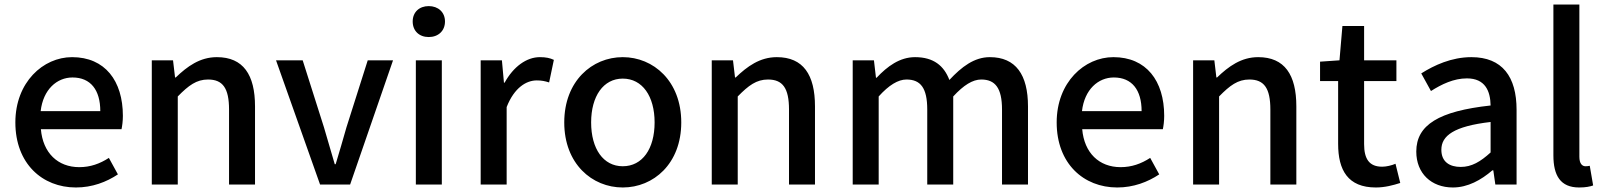

<svg xmlns="http://www.w3.org/2000/svg" viewBox="-20 -795 7108 850"><path d="M316 35C388 35 451 11 502 -23L462 -96C422 -70 380 -55 331 -55C236 -55 170 -118 161 -223H518C521 -237 524 -259 524 -282C524 -437 445 -542 299 -542C171 -542 48 -431 48 -253C48 -71 167 35 316 35ZM160 -303C171 -399 232 -452 301 -452C381 -452 424 -397 424 -303Z M652 -528V22H767V-368C815 -417 850 -443 901 -443C966 -443 994 -405 994 -310V22H1109V-324C1109 -464 1057 -542 940 -542C865 -542 809 -501 758 -452H755L746 -528Z M1202 -528 1397 22H1530L1720 -528H1608L1514 -232C1499 -178 1482 -122 1466 -68H1462L1414 -232L1320 -528Z M1821 -528V22H1936V-528ZM1807 -700C1807 -658 1836 -631 1878 -631C1920 -631 1950 -658 1950 -700C1950 -741 1920 -768 1878 -768C1836 -768 1807 -741 1807 -700Z M2108 -528V22H2223V-321C2257 -408 2311 -439 2356 -439C2378 -439 2392 -436 2411 -430L2432 -530C2415 -538 2397 -542 2370 -542C2311 -542 2253 -500 2214 -429H2211L2202 -528Z M2737 35C2873 35 2996 -70 2996 -253C2996 -436 2873 -542 2737 -542C2601 -542 2478 -436 2478 -253C2478 -70 2601 35 2737 35ZM2597 -253C2597 -369 2651 -447 2737 -447C2824 -447 2878 -369 2878 -253C2878 -136 2824 -59 2737 -59C2651 -59 2597 -136 2597 -253Z M3131 -528V22H3246V-368C3294 -417 3329 -443 3380 -443C3445 -443 3473 -405 3473 -310V22H3588V-324C3588 -464 3536 -542 3419 -542C3344 -542 3288 -501 3237 -452H3234L3225 -528Z M3755 -528V22H3870V-368C3915 -418 3956 -443 3993 -443C4056 -443 4085 -405 4085 -310V22H4200V-368C4246 -418 4286 -443 4324 -443C4386 -443 4416 -405 4416 -310V22H4531V-324C4531 -464 4477 -542 4362 -542C4293 -542 4237 -499 4183 -441C4159 -504 4113 -542 4031 -542C3963 -542 3908 -501 3861 -451H3858L3849 -528Z M4926 35C4998 35 5061 11 5112 -23L5072 -96C5032 -70 4990 -55 4941 -55C4846 -55 4780 -118 4771 -223H5128C5131 -237 5134 -259 5134 -282C5134 -437 5055 -542 4909 -542C4781 -542 4658 -431 4658 -253C4658 -71 4777 35 4926 35ZM4770 -303C4781 -399 4842 -452 4911 -452C4991 -452 5034 -397 5034 -303Z M5262 -528V22H5377V-368C5425 -417 5460 -443 5511 -443C5576 -443 5604 -405 5604 -310V22H5719V-324C5719 -464 5667 -542 5550 -542C5475 -542 5419 -501 5368 -452H5365L5356 -528Z M6071 35C6111 35 6148 25 6179 15L6158 -70C6142 -63 6118 -57 6099 -57C6042 -57 6019 -91 6019 -157V-436H6162V-528H6019V-680H5923L5910 -528L5824 -522V-436H5904V-158C5904 -42 5947 35 6071 35Z M6412 35C6478 35 6537 2 6587 -41H6591L6600 22H6694V-309C6694 -455 6631 -542 6494 -542C6406 -542 6329 -506 6272 -470L6315 -392C6362 -422 6416 -448 6474 -448C6555 -448 6578 -392 6579 -328C6350 -303 6250 -242 6250 -124C6250 -27 6317 35 6412 35ZM6361 -132C6361 -194 6416 -236 6579 -255V-120C6534 -79 6495 -56 6447 -56C6398 -56 6361 -78 6361 -132Z M6971 35C7000 35 7019 31 7033 26L7018 -61C7008 -59 7004 -59 6999 -59C6985 -59 6972 -70 6972 -101V-775H6857V-107C6857 -18 6888 35 6971 35Z"/></svg>

Font: コーポレート・ロゴ ver3 Medium
Style: Regular
Weight: 500
Designer: [KANA_main] LOGOTYPE.JP [Source Han Sans] Ryoko NISHIZUKA 西塚涼子 (kana, bopomofo & ideographs); Paul D. Hunt (Latin, Greek
Version: Version 12.001;FEAKit 1.0